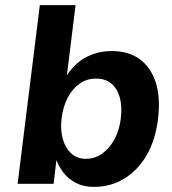

<svg xmlns="http://www.w3.org/2000/svg" viewBox="-20 -720 673 752"><path d="M242 -425Q259 -452 284 -473.5Q309 -495 343 -507.5Q377 -520 418 -520Q484 -520 527.5 -488Q571 -456 590 -397Q609 -338 599 -255Q589 -171 554 -111.5Q519 -52 466 -20Q413 12 347 12Q308 12 278.5 -3Q249 -18 230 -42Q211 -66 201 -93L190 0H49L136 -700H276ZM354 -412Q320 -412 292 -392.5Q264 -373 245.5 -338Q227 -303 221 -255Q216 -211 226 -175.5Q236 -140 259 -119Q282 -98 316 -98Q352 -98 381 -119Q410 -140 429 -176Q448 -212 453 -255Q459 -303 449 -338.5Q439 -374 415 -393.5Q391 -413 354 -412Z"/></svg>

Font: Inclusive Sans
Style: Bold Italic
Weight: 700
Italic angle: -7°
Designer: Olivia King
Foundry: Olivia King
Version: Version 2.004